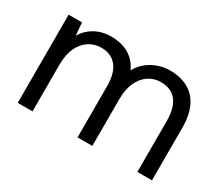

<svg xmlns="http://www.w3.org/2000/svg" viewBox="-96 -729 1084 945"><g transform="rotate(30 446.0 -256.5)"><path d="M69 0V-501H145L151 -429Q175 -469 215 -491Q255 -513 304 -513Q343 -513 375 -502.5Q407 -492 431 -470.5Q455 -449 470 -416Q496 -463 542 -488Q588 -513 639 -513Q698 -513 741.5 -490Q785 -467 808.5 -419Q832 -371 832 -298V0H749V-289Q749 -365 718 -403Q687 -441 630 -441Q591 -441 560 -420.5Q529 -400 511 -361Q493 -322 493 -265V0H409V-289Q409 -365 378 -403Q347 -441 290 -441Q252 -441 220.5 -420.5Q189 -400 171 -361Q153 -322 153 -265V0Z"/></g></svg>

Font: DM Sans 17pt
Style: Regular
Weight: 400
Version: Version 4.004;gftools[0.9.30]